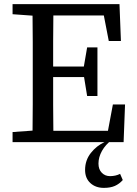

<svg xmlns="http://www.w3.org/2000/svg" viewBox="-20 -690 666 932"><path d="M41 -621V-670H560L567 -491H508L484 -615H239Q238 -552 238 -489Q238 -426 238 -367H387L403 -460H453V-224H403L388 -316H238Q238 -244 238 -180.5Q238 -117 239 -55H504L528 -183H587L580 0H41V-49L138 -56Q139 -119 139 -183Q139 -247 139 -311V-359Q139 -423 139 -486.5Q139 -550 138 -614ZM484 222Q444 222 418.5 198.5Q393 175 393 135Q393 88 421 52.5Q449 17 489 -1V-13H525Q492 12 475 42.5Q458 73 458 104Q458 132 474 148.5Q490 165 514 165Q541 165 563 154L576 184Q559 203 537.5 212.5Q516 222 484 222Z"/></svg>

Font: Source Serif 4 SmText
Style: Regular
Weight: 400
Designer: Frank Grießhammer
Foundry: Adobe
Version: Version 4.005;hotconv 1.1.0;makeotfexe 2.6.0